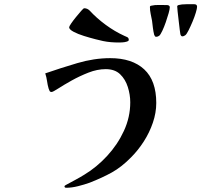

<svg xmlns="http://www.w3.org/2000/svg" viewBox="-20 -827 1040 908"><path d="M719 -340Q719 -294 703 -247Q687 -200 660 -158Q633 -116 600 -83Q555 -37 509 -11.5Q463 14 404 37Q379 46 349 53.5Q319 61 293 61Q285 61 285 54Q285 52 288 50Q291 48 293 47Q315 35 336.5 23.5Q358 12 379 -1Q437 -36 486.5 -89.5Q536 -143 566 -208Q596 -273 596 -343Q596 -379 584.5 -415.5Q573 -452 548 -476Q523 -500 480 -500Q440 -500 398 -483.5Q356 -467 318.5 -446Q281 -425 255.5 -408.5Q230 -392 224 -392Q217 -392 214.5 -397Q212 -402 210 -408Q205 -425 202.5 -443.5Q200 -462 194 -480Q266 -505 345.5 -528.5Q425 -552 501 -552Q605 -552 662 -499Q719 -446 719 -340ZM589 -638Q589 -633 579 -630Q569 -627 558 -626.5Q547 -626 543 -626Q524 -626 505 -627.5Q486 -629 467 -633Q457 -635 431.5 -641.5Q406 -648 377 -657Q348 -666 327.5 -677Q307 -688 307 -698Q307 -702 316.5 -716Q326 -730 339.5 -746.5Q353 -763 364 -775.5Q375 -788 378 -788Q393 -788 404 -777Q437 -741 480 -709.5Q523 -678 567 -658Q574 -655 581.5 -651.5Q589 -648 589 -638ZM783 -793Q783 -784 777.5 -764.5Q772 -745 764 -722Q756 -699 747.5 -681Q739 -663 733 -658Q726 -653 719 -653Q714 -653 712.5 -656Q711 -659 709 -663Q705 -679 703 -696Q701 -713 699 -729Q696 -745 692.5 -761.5Q689 -778 689 -794Q689 -799 695 -800Q712 -804 732 -803.5Q752 -803 770 -803Q775 -803 779 -800.5Q783 -798 783 -793ZM912 -795Q912 -787 906 -767Q900 -747 890.5 -724.5Q881 -702 872 -684Q863 -666 857 -661Q849 -655 843 -655Q836 -655 833 -665Q832 -668 830 -686.5Q828 -705 825 -729Q822 -753 820 -772.5Q818 -792 818 -797Q818 -801 824 -803Q838 -807 861 -807Q884 -807 899 -807Q912 -807 912 -795Z"/></svg>

Font: Kaisei Opti
Style: Bold
Weight: 700
Designer: Font-Kai, 金井和夫
Foundry: KAZUO KANAI
Version: Version 5.003